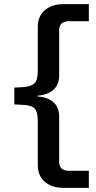

<svg xmlns="http://www.w3.org/2000/svg" viewBox="-20 -725 463 925"><path d="M285 180Q230 180 196 151Q162 122 162 69V-145Q162 -186 146.5 -202.5Q131 -219 86 -220L49 -222V-303L86 -305Q129 -307 145.5 -323Q162 -339 162 -381V-594Q162 -647 196 -676Q230 -705 285 -705H408V-623H314Q290 -623 277.5 -612.5Q265 -602 265 -578V-360Q265 -332 253 -311.5Q241 -291 218 -279Q195 -267 161 -264V-260Q195 -258 218 -246Q241 -234 253 -213.5Q265 -193 265 -165V53Q265 77 277.5 87.5Q290 98 314 98H408V180Z"/></svg>

Font: Nunito Sans 7pt SemiExpanded Medium
Style: Regular
Weight: 500
Width: 6
Designer: Vernon Adams
Foundry: Vernon Adams
Version: Version 3.101;gftools[0.9.27]